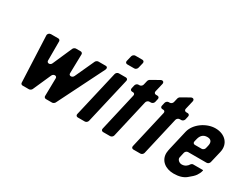

<svg xmlns="http://www.w3.org/2000/svg" viewBox="-72 -1109 1983 1556"><g transform="rotate(30 919.0 -330.5)"><path d="M395 0H453C462 0 474 -8 478 -16L694 -448C701 -463 696 -476 680 -476H612C602 -476 590 -468 586 -459L503 -278C493 -255 460 -255 460 -278L464 -459C464 -468 456 -476 446 -476H402C392 -476 380 -468 376 -458L297 -278C288 -255 255 -255 254 -278V-459C254 -468 246 -476 237 -476H168C152 -476 139 -463 140 -448L159 -16C159 -8 167 0 176 0H236C246 0 258 -8 262 -17L337 -186C347 -209 380 -209 380 -186L377 -17C377 -8 385 0 395 0Z M693 0H759C771 0 783 -10 786 -22L886 -454C889 -466 881 -476 869 -476H803C791 -476 779 -466 776 -454L676 -22C673 -10 681 0 693 0ZM825 -573H891C903 -573 915 -583 918 -595L930 -645C933 -657 925 -667 913 -667H847C835 -667 823 -657 820 -645L808 -595C805 -583 813 -573 825 -573Z M930 0H996C1008 0 1020 -10 1023 -22L1105 -379C1108 -391 1121 -401 1133 -401H1147C1159 -401 1171 -411 1174 -423L1181 -454C1184 -466 1176 -476 1164 -476H1150C1138 -476 1130 -486 1133 -498L1152 -579C1156 -598 1140 -608 1122 -598L1046 -555C1040 -552 1033 -542 1032 -536L1023 -498C1020 -486 1008 -476 996 -476H987C975 -476 963 -466 960 -454L953 -423C950 -411 958 -401 970 -401H979C991 -401 998 -391 995 -379L913 -22C910 -10 918 0 930 0Z M1213 0H1279C1291 0 1303 -10 1306 -22L1388 -379C1391 -391 1404 -401 1416 -401H1430C1442 -401 1454 -411 1457 -423L1464 -454C1467 -466 1459 -476 1447 -476H1433C1421 -476 1413 -486 1416 -498L1435 -579C1439 -598 1423 -608 1405 -598L1329 -555C1323 -552 1316 -542 1315 -536L1306 -498C1303 -486 1291 -476 1279 -476H1270C1258 -476 1246 -466 1243 -454L1236 -423C1233 -411 1241 -401 1253 -401H1262C1274 -401 1281 -391 1278 -379L1196 -22C1193 -10 1201 0 1213 0Z M1508 -336 1466 -155C1463 -141 1460 -126 1459 -112C1456 -40 1514 6 1592 6C1641 6 1678 -5 1706 -27C1734 -49 1754 -68 1764 -83C1773 -98 1782 -112 1785 -127L1787 -133C1788 -136 1786 -138 1783 -138H1692C1687 -138 1677 -132 1674 -127C1662 -107 1642 -91 1612 -91C1589 -91 1565 -112 1570 -133L1581 -182C1584 -194 1596 -204 1608 -204H1781C1793 -204 1805 -214 1808 -226L1834 -336C1854 -421 1794 -482 1705 -482C1621 -482 1527 -418 1508 -336ZM1683 -388C1722 -388 1731 -363 1723 -329L1717 -304C1714 -292 1702 -282 1690 -282H1626C1614 -282 1606 -292 1609 -304L1615 -329C1623 -362 1642 -388 1683 -388Z"/></g></svg>

Font: DIN Rundschrift
Style: MittelKursiv
Weight: 400
Version: Version 1.027